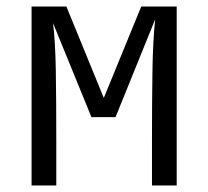

<svg xmlns="http://www.w3.org/2000/svg" viewBox="-20 -570 640 590"><path d="M77 0V-550H184L299 -269L414 -550H523V0H447V-132Q447 -257 448.5 -353Q450 -449 457 -511L335 -210H261L143 -499Q150 -443 151.5 -353Q153 -263 153 -132V0Z"/></svg>

Font: JetBrains Mono NL Light
Style: Regular
Weight: 300
Monospace: yes
Designer: Philipp Nurullin, Konstantin Bulenkov
Foundry: JetBrains
Version: Version 2.305; ttfautohint (v1.8.4.7-5d5b)